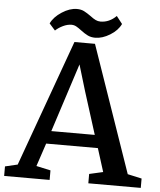

<svg xmlns="http://www.w3.org/2000/svg" viewBox="-61 -990 869 1043"><g transform="rotate(5 373.5 -469.0)"><path d="M316 -938Q339 -938 355.5 -929.5Q372 -921 393 -906Q410 -893 422.5 -887Q435 -881 449 -881Q497 -881 535 -919L567 -878Q550 -842 508.5 -816.5Q467 -791 428 -791Q405 -791 387.5 -799.5Q370 -808 349 -824Q332 -837 320 -843.5Q308 -850 294 -850Q272 -850 248 -838.5Q224 -827 207 -811L175 -847Q192 -883 234.5 -910.5Q277 -938 316 -938ZM69 -68 318 -758H430L669 -68L746 -51V0H460V-51L535 -68L495 -195H213L171 -69L249 -52V0H1V-52ZM399 -496 356 -639 235 -265H472Z"/></g></svg>

Font: Martel
Style: Bold
Weight: 700
Designer: Dan Reynolds
Foundry: Dan Reynolds
Version: Version 1.001; ttfautohint (v1.1) -l 5 -r 5 -G 72 -x 0 -D la